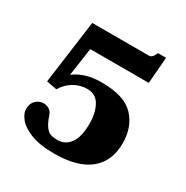

<svg xmlns="http://www.w3.org/2000/svg" viewBox="-170 -878 999 1031"><g transform="rotate(30 330.0 -363.0)"><path d="M53 -121Q53 -157 73.5 -176.5Q94 -196 121 -196Q140 -196 156 -185.5Q172 -175 178 -156Q192 -114 207.5 -93.5Q223 -73 240 -67.5Q257 -62 283 -62Q330 -62 359 -102Q388 -142 388 -224Q388 -291 363 -335.5Q338 -380 285 -380Q241 -380 203 -357.5Q165 -335 141 -295L77 -307L130 -700H480Q493 -700 501.5 -709.5Q510 -719 517 -736H567L554 -573H191L166 -399Q230 -449 335 -449Q476 -449 535.5 -385.5Q595 -322 595 -222Q595 -110 521 -50Q447 10 303 10Q210 10 154 -13.5Q98 -37 75.5 -67.5Q53 -98 53 -121Z"/></g></svg>

Font: Taviraj Black
Style: Regular
Weight: 900
Designer: Katatrad Team
Foundry: CadsonDemak
Version: Version 1.001